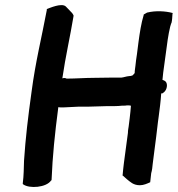

<svg xmlns="http://www.w3.org/2000/svg" viewBox="-20 -754 710 767"><path d="M106 -387C92 -286 82 -203 76 -112C75 -82 75 -53 71 -22V-19L72 -18C97 1 166 -5 184 -33L186 -34V-35C190 -132 199 -219 213 -326C216 -325 221 -325 226 -325H235C248 -325 283 -328 296 -328H336C360 -328 383 -330 406 -330H436C449 -330 458 -331 469 -332H477C480 -332 482 -332 487 -333H493C495 -333 498 -333 501 -332H503V-331C502 -316 500 -298 498 -281L494 -249C493 -241 491 -234 491 -223L475 -103C472 -84 472 -72 470 -56L469 -54L487 -38C500 -28 512 -14 539 -14C554 -14 569 -21 580 -26L584 -62C586 -68 587 -75 588 -81L590 -99C592 -116 594 -128 596 -146L604 -208C607 -227 608 -248 611 -267L614 -289C618 -319 622 -350 624 -381H629L630 -382C645 -390 650 -411 645 -423C642 -430 637 -432 629 -435L632 -464L650 -596C653 -614 656 -633 660 -648L664 -661L665 -662C668 -674 668 -686 669 -698L670 -702C641 -710 601 -712 569 -704H568L554 -696V-694C544 -661 538 -622 533 -584L527 -537C525 -522 522 -506 521 -491C520 -481 518 -473 518 -462C516 -460 514 -457 510 -453C505 -451 501 -450 496 -450C484 -449 475 -445 465 -444H425C400 -444 377 -443 352 -443C322 -443 280 -440 250 -440H246C241 -443 235 -443 229 -441C242 -530 260 -606 274 -691C274 -694 268 -702 268 -702L243 -728C226 -744 177 -721 167 -718V-714C146 -602 122 -509 106 -387Z"/></svg>

Font: Hussar Pisanka
Style: SbdKur
Weight: 600
Designer: Robert Jablonski
Foundry: Cannot Into Space Fonts
Version: Version 1.070